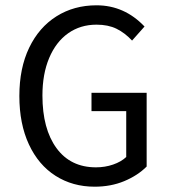

<svg xmlns="http://www.w3.org/2000/svg" viewBox="-20 -692 640 724"><path d="M53 -330Q53 -435 90 -512Q127 -589 193 -630.5Q259 -672 344 -672Q449 -672 525 -592L478 -539Q451 -568 419.5 -583.5Q388 -599 344 -599Q283 -599 237 -566.5Q191 -534 165.5 -473.5Q140 -413 140 -332Q140 -206 193 -133.5Q246 -61 342 -61Q376 -61 406.5 -71.5Q437 -82 456 -100V-273H325V-342H533V-64Q499 -30 448.5 -9Q398 12 337 12Q254 12 189.5 -29Q125 -70 89 -147.5Q53 -225 53 -330Z"/></svg>

Font: Office Code Pro
Style: Regular
Weight: 400
Designer: Nathan Rutzky & Paul D. Hunt
Foundry: Adobe Systems Incorporated
Version: Version 1.004